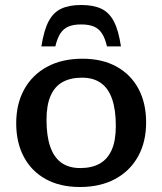

<svg xmlns="http://www.w3.org/2000/svg" viewBox="-20 -739 651 770"><path d="M302 -65Q348 -65 379.8 -82.8Q411.5 -100.5 428 -137.8Q444.5 -175 444.5 -234Q444.5 -299 429.5 -342Q414.5 -385 384.5 -406.2Q354.5 -427.5 309 -427.5Q263 -427.5 231.2 -410Q199.5 -392.5 183 -355Q166.5 -317.5 166.5 -258.5Q166.5 -194 181.5 -150.8Q196.5 -107.5 226.5 -86.2Q256.5 -65 302 -65ZM300.5 11Q221 11 163.8 -20.5Q106.5 -52 75.8 -109.5Q45 -167 45 -244.5Q45 -323 77.5 -381.2Q110 -439.5 169.5 -471.5Q229 -503.5 310.5 -503.5Q390 -503.5 447.2 -472Q504.5 -440.5 535.2 -383.2Q566 -326 566 -248Q566 -169.5 533.5 -111.2Q501 -53 441.5 -21Q382 11 300.5 11ZM305.5 -641Q275.5 -641 255.2 -632.8Q235 -624.5 222.2 -605Q209.5 -585.5 202 -553H146Q156 -617.5 175 -653.5Q194 -689.5 225.8 -704.2Q257.5 -719 305.5 -719Q354 -719 385.8 -704.2Q417.5 -689.5 436.5 -653.5Q455.5 -617.5 465 -553H409Q401.5 -585.5 388.8 -605Q376 -624.5 355.8 -632.8Q335.5 -641 305.5 -641Z"/></svg>

Font: Newsreader 9pt Medium
Style: Regular
Weight: 500
Designer: Hugues Gentile
Foundry: Production Type
Version: Version 1.003